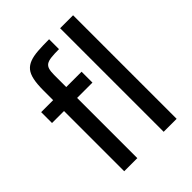

<svg xmlns="http://www.w3.org/2000/svg" viewBox="-210 -858 974 974"><g transform="rotate(-45 277.0 -371.5)"><path d="M108 0V-432H22V-510H108V-580Q108 -626 114.5 -656Q121 -686 135 -703Q149 -720 172.5 -729Q196 -738 231 -740.5Q266 -743 312 -743V-672Q278 -672 256 -669.5Q234 -667 222.5 -659.5Q211 -652 206.5 -637Q202 -622 202 -597V-510H312V-432H202V0ZM391 0V-743H484V0Z"/></g></svg>

Font: Saira SemiCondensed Medium
Style: Regular
Weight: 500
Width: 4
Designer: Hector Gatti with collaboration of the Omnibus-Type team
Foundry: Omnibus-Type
Version: Version 1.101